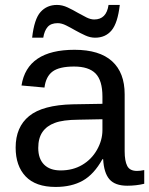

<svg xmlns="http://www.w3.org/2000/svg" viewBox="-20 -737 596 767"><path d="M202.1 9.8Q122.6 9.8 82.5 -32.2Q42.5 -74.2 42.5 -147.5Q42.5 -229.5 96.4 -273.4Q150.4 -317.4 270.5 -320.3L389.2 -322.3V-351.1Q389.2 -415.5 361.8 -443.4Q334.5 -471.2 275.9 -471.2Q216.8 -471.2 189.9 -451.2Q163.1 -431.2 157.7 -387.2L65.9 -395.5Q88.4 -538.1 277.8 -538.1Q377.4 -538.1 427.7 -492.4Q478 -446.8 478 -360.4V-132.8Q478 -93.8 488.3 -74Q498.5 -54.2 527.3 -54.2Q541 -54.2 556.2 -57.6V-2.9Q524.4 4.9 488.3 4.9Q439.5 4.9 417.2 -20.8Q395 -46.4 392.1 -101.1H389.2Q355.5 -40.5 310.8 -15.4Q266.1 9.8 202.1 9.8ZM389.2 -260.7 293 -258.8Q231.4 -258.3 199.2 -246.1Q167 -234.4 149.9 -210Q132.8 -185.5 132.8 -146Q132.8 -103 156 -79.6Q179.2 -56.2 222.2 -56.2Q271 -56.2 308.1 -78.1Q345.7 -100.1 367.4 -138.4Q389.2 -176.8 389.2 -217.3ZM359.9 -586.4Q340.3 -586.4 320.6 -595.5Q300.8 -604.5 281.7 -615.2Q262.2 -626.5 244.1 -635.5Q226.1 -644.5 210.4 -644.5Q183.6 -644.5 170.4 -629.4Q157.2 -614.3 152.8 -586.4H108.4Q116.7 -661.1 142.1 -689.2Q167.5 -717.3 207.5 -717.3Q229 -717.3 250.2 -707.3Q271.5 -697.3 291.5 -685.5Q309.6 -675.3 325.9 -667.2Q342.3 -659.2 356.4 -659.2Q405.3 -659.2 413.6 -717.3H458.5Q450.2 -645 425.8 -615.7Q401.4 -586.4 359.9 -586.4Z"/></svg>

Font: Arimo
Style: Regular
Weight: 400
Designer: Steve Matteson
Foundry: Monotype Imaging Inc.
Version: Version 1.33